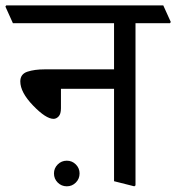

<svg xmlns="http://www.w3.org/2000/svg" viewBox="-49 -669 642 699"><path d="M444.3 -584.5V5.9L439.9 9.3L366.2 -9.3V-345.7H172.9V-274.9Q172.9 -254.4 164.6 -245.4Q156.2 -236.3 146 -236.3Q118.2 -236.3 71.5 -284.7Q24.9 -333 24.9 -372.6Q24.9 -399.4 50.8 -408Q76.7 -416.5 113.3 -416.5H366.2V-584.5H-2L-29.3 -645L-26.4 -649.4H545.4L572.8 -588.9L569.8 -584.5ZM147.5 -37.6Q147.5 -56.6 161.1 -70.3Q174.8 -84 194.3 -84Q213.4 -84 227.1 -70.3Q240.7 -56.6 240.7 -37.6Q240.7 -18.1 227.1 -4.4Q213.4 9.3 194.3 9.3Q174.8 9.3 161.1 -4.4Q147.5 -18.1 147.5 -37.6Z"/></svg>

Font: Sitara
Style: Regular
Weight: 400
Designer: Neelakash Kshetrimayum
Foundry: Neelakash Kshetrimayum
Version: Version 1.000;PS Version 1.000;PS 1.0;hotconv 1.;hotconv 1.0